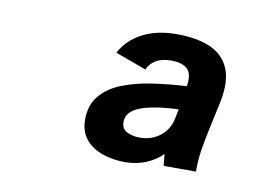

<svg xmlns="http://www.w3.org/2000/svg" viewBox="-49 -768 731 509"><g transform="rotate(10 316.0 -514.0)"><path d="M312.9 -335Q280.7 -335 252.2 -344.8Q223.8 -354.6 206.7 -375.2Q189.6 -395.9 189.6 -428Q189.6 -467.3 210.8 -492.5Q232 -517.8 267.6 -531.9Q303.2 -546 348.1 -552.6Q393 -559.3 439.8 -561.7Q445.4 -593.9 432 -607.7Q418.5 -621.5 387.4 -621.5Q340.2 -621.5 323.7 -586.4L240.5 -616.7Q259.2 -652.4 297.6 -672.7Q336.1 -693 389.7 -693Q444.3 -693 480.3 -677.4Q516.2 -661.8 531.1 -627.7Q545.9 -593.6 535.1 -537.9L518.1 -459.4Q511.5 -427.6 507.2 -401.5Q502.9 -375.4 502.9 -343H416L413 -374.6Q396.7 -357.6 370.6 -346.3Q344.4 -335 312.9 -335ZM340 -405.8Q371.9 -405.8 395 -423.8Q418.1 -441.8 424 -471.5L429.4 -497.5Q361.7 -494.8 326.3 -481Q291 -467.1 291 -439.5Q291 -420.4 306.4 -413.1Q321.8 -405.8 340 -405.8Z"/></g></svg>

Font: Atkinson Hyperlegible Mono ExtraLight
Style: Italic
Weight: 200
Italic angle: -12°
Monospace: yes
Designer: Elliott Scott, Megan Eiswerth, Linus Boman, Theodore Petrosky, Letters from Sweden
Foundry: Applied Design Works, Letters from Sweden
Version: Version 2.001